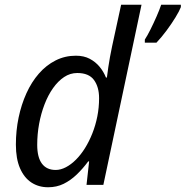

<svg xmlns="http://www.w3.org/2000/svg" viewBox="-20 -780 783 810"><path d="M591 -613Q602 -630 615 -656Q628 -682 640.5 -710.5Q653 -739 660 -760H743V-750Q737 -734 720.5 -707Q704 -680 682.5 -651Q661 -622 640 -600H591ZM183 10Q143 10 112.5 -10Q82 -30 64.5 -70Q47 -110 47 -170Q47 -229 58.5 -284Q70 -339 91.5 -386.5Q113 -434 144 -469.5Q175 -505 214.5 -525Q254 -545 300 -545Q334 -545 358.5 -532Q383 -519 400 -498.5Q417 -478 427 -453H431Q434 -476 437 -497Q440 -518 444 -539.5Q448 -561 453 -585L491 -760H577L416 0H345L356 -99H352Q330 -69 304 -44Q278 -19 248.5 -4.5Q219 10 183 10ZM215 -63Q236 -63 258 -74.5Q280 -86 300.5 -106.5Q321 -127 338.5 -155Q356 -183 369.5 -217Q383 -251 390.5 -288.5Q398 -326 398 -366Q398 -413 376.5 -442.5Q355 -472 306 -472Q276 -472 250.5 -455Q225 -438 204 -408.5Q183 -379 168 -340Q153 -301 145 -257.5Q137 -214 137 -169Q137 -116 157 -89.5Q177 -63 215 -63Z"/></svg>

Font: Noto Sans Display
Style: Italic
Weight: 400
Italic angle: -12°
Designer: Monotype Design Team
Foundry: Monotype Imaging Inc.
Version: Version 2.003